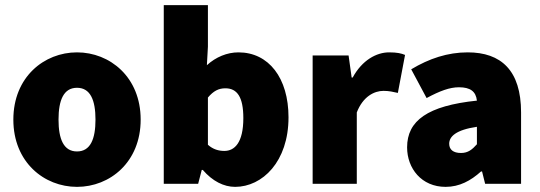

<svg xmlns="http://www.w3.org/2000/svg" viewBox="-20 -716 2104 748"><path d="M280 12C408 12 528 -84 528 -250C528 -416 408 -512 280 -512C152 -512 32 -416 32 -250C32 -84 152 12 280 12ZM280 -126C228 -126 208 -174 208 -250C208 -326 228 -374 280 -374C332 -374 352 -326 352 -250C352 -174 332 -126 280 -126Z M896 12C1002 12 1104 -86 1104 -259C1104 -412 1027 -512 909 -512C865 -512 821 -494 786 -462L790 -534V-696H618V0H752L766 -54H770C808 -10 852 12 896 12ZM854 -128C832 -128 810 -134 790 -152V-336C812 -362 832 -372 858 -372C904 -372 928 -338 928 -256C928 -160 894 -128 854 -128Z M1198 0H1370V-278C1394 -340 1438 -362 1474 -362C1496 -362 1512 -358 1530 -354L1558 -502C1544 -508 1527 -512 1496 -512C1447 -512 1391 -482 1354 -414H1350L1338 -500H1198Z M1716 12C1770 12 1814 -12 1854 -48H1858L1870 0H2010V-278C2010 -442 1932 -512 1802 -512C1724 -512 1652 -488 1582 -446L1642 -334C1694 -362 1732 -376 1768 -376C1812 -376 1834 -360 1838 -324C1646 -304 1566 -246 1566 -142C1566 -60 1622 12 1716 12ZM1776 -120C1746 -120 1730 -133 1730 -156C1730 -184 1756 -210 1838 -222V-154C1820 -134 1804 -120 1776 -120Z"/></svg>

Font: Giro Sans Black
Style: Regular
Weight: 900
Designer: Paul D. Hunt
Foundry: Adobe Systems Incorporated
Version: Version 1.000;PS 1.0;hotconv 1.0.88;makeotf.lib2.5.647800